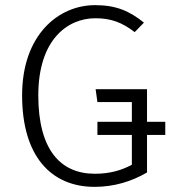

<svg xmlns="http://www.w3.org/2000/svg" viewBox="-20 -716 671 747"><path d="M623 -242H552V-369H352L359 -319H493V-242H359V-191H493V-75C450 -52 405 -40 349 -40C214 -40 129 -135 129 -345C129 -562 243 -645 351 -645C413 -645 456 -628 504 -591L540 -628C484 -673 432 -696 350 -696C207 -696 66 -580 66 -345C66 -108 179 11 348 11C424 11 492 -10 552 -45V-191H623Z"/></svg>

Font: FiraGO Light
Style: Regular
Weight: 300
Designer: bBox Type
Foundry: bBox Type GmbH
Version: Version 1.001;PS 001.001;hotconv 1.0.88;makeotf.lib2.5.64775